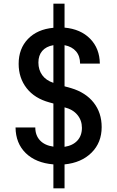

<svg xmlns="http://www.w3.org/2000/svg" viewBox="-20 -890 640 1050"><path d="M272 140V9Q176 1 121 -52.5Q66 -106 65 -193H173Q173 -150 198.5 -122.5Q224 -95 272 -88V-324L250 -330Q169 -352 125.5 -408Q82 -464 82 -541Q82 -624 133 -677Q184 -730 272 -738V-870H333V-739Q421 -731 473 -678Q525 -625 526 -542H418Q418 -583 396 -609Q374 -635 333 -643V-418L369 -408Q449 -384 492.5 -328.5Q536 -273 536 -195Q536 -110 480.5 -55Q425 0 333 9V140ZM190 -548Q190 -508 211 -479Q232 -450 272 -437V-643Q232 -636 211 -611.5Q190 -587 190 -548ZM333 -87Q378 -94 403 -121Q428 -148 428 -191Q428 -232 403 -262Q378 -292 333 -303Z"/></svg>

Font: Pitagon Sans Mono SemiBold
Style: Regular
Weight: 600
Monospace: yes
Designer: Travis Tran
Foundry: Pitagon
Version: Version 1.001; ttfautohint (v1.8.4.7-5d5b);gftools[0.9.26]